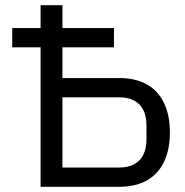

<svg xmlns="http://www.w3.org/2000/svg" viewBox="-20 -718 713 738"><path d="M136 0V-536H27V-610H136V-698H220V-610H418V-536H220V-418H438Q501 -418 544.5 -393.5Q588 -369 610.5 -322Q633 -275 633 -209Q633 -143 610.5 -96Q588 -49 544.5 -24.5Q501 0 438 0ZM220 -74H438Q471 -74 494.5 -86Q518 -98 530.5 -122.5Q543 -147 543 -183V-235Q543 -272 530.5 -296Q518 -320 494.5 -332Q471 -344 438 -344H220Z"/></svg>

Font: IBM Plex Sans Var
Style: Regular
Weight: 400
Designer: Mike Abbink, Paul van der Laan, Pieter van Rosmalen
Foundry: Bold Monday
Version: Version 3.000